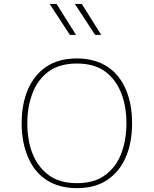

<svg xmlns="http://www.w3.org/2000/svg" viewBox="-20 -953 783 978"><path d="M371.6 -655.3C309.6 -655.3 257.3 -641.1 215.8 -613.3C132.3 -556.6 90.3 -453.6 90.3 -324.7C90.3 -260.3 101.1 -203.1 122.1 -153.8C164.1 -54.2 247.1 5.4 371.6 5.4C433.6 5.4 485.8 -8.8 527.3 -37.1C610.8 -93.3 652.8 -195.8 652.8 -324.7C652.8 -389.2 642.6 -446.3 621.6 -496.1C579.6 -595.7 496.1 -655.3 371.6 -655.3ZM371.6 -629.4C430.7 -629.4 479 -615.7 516.1 -588.4C590.3 -533.2 624 -436.5 624 -324.7C624 -268.6 615.2 -217.8 598.1 -171.9C580.6 -125.5 553.2 -88.9 516.1 -61.5C479 -33.7 430.7 -20 371.6 -20C312.5 -20 264.6 -33.7 227.5 -61.5C152.8 -116.2 119.1 -212.9 119.1 -324.7C119.1 -380.9 127.9 -431.6 145.5 -478C162.6 -523.9 189.9 -560.5 227.1 -588.4C264.2 -615.7 312.5 -629.4 371.6 -629.4ZM268.1 -933.1H232.9L335.9 -775.4H367.2ZM396.5 -933.1H361.3L464.4 -775.4H495.6Z"/></svg>

Font: Estedad Thin
Style: Regular
Weight: 100
Designer: Amin Abedi
Version: Version 7.3